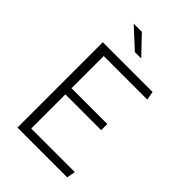

<svg xmlns="http://www.w3.org/2000/svg" viewBox="-271 -1052 1161 1161"><g transform="rotate(45 310.0 -471.0)"><path d="M108.5 0H534L544 -55H171.5V-347H477.5V-399.5H171.5V-675H544L534 -730H108.5ZM161 -941.5 287.5 -825H342L231 -941.5Z"/></g></svg>

Font: Monaspace Argon ExtraLight
Style: Regular
Weight: 200
Designer: Riley Cran & the Lettermatic Team
Foundry: Lettermatic
Version: Version 1.000 (Monaspace Argon)